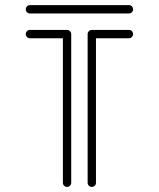

<svg xmlns="http://www.w3.org/2000/svg" viewBox="-20 -733 623 753"><path d="M485.8 -680.2H97.2Q90.3 -680.2 85.7 -685.1Q81.1 -689.9 81.1 -696.3Q81.1 -703.1 85.7 -708Q90.3 -712.9 97.2 -712.9H485.8Q492.7 -712.9 497.3 -708Q502 -703.1 502 -696.3Q502 -689.9 497.3 -685.1Q492.7 -680.2 485.8 -680.2ZM242.7 0Q236.3 0 231.4 -4.6Q226.6 -9.3 226.6 -16.1V-583H97.2Q90.3 -583 85.7 -587.9Q81.1 -592.8 81.1 -599.1Q81.1 -606 85.7 -610.8Q90.3 -615.7 97.2 -615.7H242.7Q249.5 -615.7 254.4 -610.8Q259.3 -606 259.3 -599.1V-16.1Q259.3 -9.3 254.4 -4.6Q249.5 0 242.7 0ZM340.3 0Q333.5 0 328.6 -4.6Q323.7 -9.3 323.7 -16.1V-599.1Q323.7 -606 328.6 -610.8Q333.5 -615.7 340.3 -615.7H485.8Q492.7 -615.7 497.3 -610.8Q502 -606 502 -599.1Q502 -592.8 497.3 -587.9Q492.7 -583 485.8 -583H356.4V-16.1Q356.4 -9.3 351.6 -4.6Q346.7 0 340.3 0Z"/></svg>

Font: Neon Sans
Style: Regular
Weight: 400
Designer: GGBot
Version: 0.80